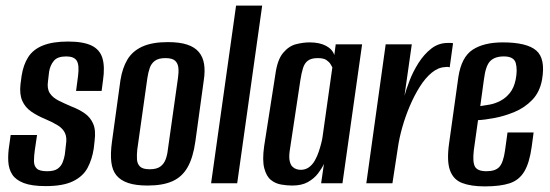

<svg xmlns="http://www.w3.org/2000/svg" viewBox="-20 -653 1958 684"><path d="M143 10Q93 10 64.5 -1Q36 -12 23.5 -31.5Q11 -51 9.5 -78Q8 -105 13 -136L18 -172H112L104 -118Q101 -97 101 -79.5Q101 -62 111 -52.5Q121 -43 148 -43Q173 -43 185.5 -52Q198 -61 203.5 -75.5Q209 -90 211 -103L215 -138Q219 -163 211.5 -179Q204 -195 186.5 -206Q169 -217 141 -229Q114 -240 92 -255Q70 -270 59.5 -293.5Q49 -317 53 -353L57 -383Q63 -422 80.5 -449.5Q98 -477 133 -491Q168 -505 222 -505Q277 -505 306.5 -490.5Q336 -476 345 -445.5Q354 -415 347 -367L342 -329H251L258 -382Q263 -421 253.5 -436.5Q244 -452 216 -452Q185 -452 172 -436.5Q159 -421 155 -398L151 -364Q147 -337 157.5 -321Q168 -305 189 -294.5Q210 -284 236 -273Q262 -263 282 -249Q302 -235 312 -212Q322 -189 317 -151L314 -124Q308 -85 292 -55Q276 -25 240.5 -7.5Q205 10 143 10Z M506 8Q464 8 437 -1Q410 -10 395 -28Q380 -46 376.5 -76Q373 -106 379 -149L409 -367Q416 -411 434 -441Q452 -471 487 -487Q522 -503 578 -503Q620 -503 647 -494Q674 -485 688.5 -467.5Q703 -450 707 -425Q711 -400 706 -367L676 -149Q668 -92 648.5 -57.5Q629 -23 594.5 -7.5Q560 8 506 8ZM513 -50Q538 -50 551 -59.5Q564 -69 570 -85Q576 -101 578 -120L614 -375Q617 -395 615.5 -411Q614 -427 604 -436.5Q594 -446 569 -446Q545 -446 532 -436.5Q519 -427 513.5 -411Q508 -395 505 -375L469 -120Q467 -101 468 -85Q469 -69 479 -59.5Q489 -50 513 -50Z M732 0 821 -633H914L825 0Z M1021 8Q1003 8 982 4.5Q961 1 945 -12Q929 -25 921.5 -53.5Q914 -82 921 -132L961 -388Q968 -440 988.5 -464.5Q1009 -489 1034.5 -495.5Q1060 -502 1083 -502Q1118 -502 1141 -490Q1164 -478 1171 -457L1176 -495H1270L1200 0H1124L1134 -69Q1126 -52 1112.5 -34.5Q1099 -17 1077 -4.5Q1055 8 1021 8ZM1051 -48Q1068 -48 1080.5 -57Q1093 -66 1101.5 -81Q1110 -96 1115.5 -112.5Q1121 -129 1124.5 -143Q1128 -157 1129 -165L1164 -413Q1162 -417 1157.5 -424.5Q1153 -432 1143 -439Q1133 -446 1112 -446Q1089 -446 1077 -437Q1065 -428 1059.5 -410.5Q1054 -393 1050 -367L1012 -115Q1009 -93 1012 -79.5Q1015 -66 1021.5 -59.5Q1028 -53 1036 -50.5Q1044 -48 1051 -48Z M1285 0 1354 -495H1447L1421 -312Q1427 -334 1439 -365.5Q1451 -397 1470.5 -428Q1490 -459 1516 -479.5Q1542 -500 1575 -500Q1579 -500 1585 -500Q1591 -500 1594 -499L1582 -413Q1580 -414 1575.5 -414.5Q1571 -415 1566 -414Q1541 -413 1518 -394Q1495 -375 1475.5 -344Q1456 -313 1440 -275.5Q1424 -238 1413 -199Q1402 -160 1397 -124L1378 0Z M1707 11Q1658 11 1626.5 -1Q1595 -13 1583 -46.5Q1571 -80 1580 -143L1613 -379Q1624 -450 1664 -476Q1704 -502 1771 -502Q1857 -502 1890.5 -473Q1924 -444 1911 -369Q1903 -325 1876 -297Q1849 -269 1812.5 -254Q1776 -239 1741 -232.5Q1706 -226 1683 -225L1668 -118Q1663 -76 1672 -59.5Q1681 -43 1713 -43Q1745 -43 1759 -58.5Q1773 -74 1779 -116L1788 -181H1881L1874 -129Q1866 -72 1847.5 -41.5Q1829 -11 1795.5 0Q1762 11 1707 11ZM1691 -275Q1706 -277 1725 -280.5Q1744 -284 1763 -294Q1782 -304 1796.5 -322Q1811 -340 1817 -369Q1824 -404 1817.5 -428Q1811 -452 1775 -452Q1743 -452 1726.5 -435.5Q1710 -419 1704 -370Z"/></svg>

Font: Alumni Sans Thin SemiBold
Style: Italic
Weight: 600
Italic angle: -8°
Version: Version 1.016